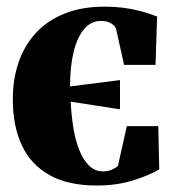

<svg xmlns="http://www.w3.org/2000/svg" viewBox="-20 -558 548 592"><path d="M278 14Q190 14 132.5 -18.2Q75 -50.5 47.2 -110.2Q19.5 -170 19.5 -252Q19.5 -314 37.5 -366.2Q55.5 -418.5 91.2 -457Q127 -495.5 180 -516.5Q233 -537.5 303.5 -537.5Q332 -537.5 358.8 -534.2Q385.5 -531 411.8 -524.2Q438 -517.5 464.5 -507L459.5 -358H362.5L338 -468.5Q335.5 -478 323 -485.8Q310.5 -493.5 291.5 -493.5Q260.5 -493.5 239.2 -468.2Q218 -443 207 -397.8Q196 -352.5 196 -291.5L350 -311V-221L198 -244.5Q200 -202.5 206.2 -164Q212.5 -125.5 224.5 -95.2Q236.5 -65 254.8 -47.2Q273 -29.5 298 -29.5Q313 -29.5 324.8 -34.8Q336.5 -40 343.5 -46L371 -169H468L471 -35.5Q434.5 -15 386.2 -0.5Q338 14 278 14Z"/></svg>

Font: Merriweather 96pt Black
Style: Regular
Weight: 900
Version: Version 2.100